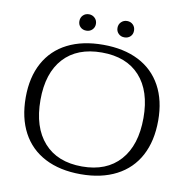

<svg xmlns="http://www.w3.org/2000/svg" viewBox="-92 -951 1034 1052"><g transform="rotate(10 424.5 -425.5)"><path d="M56 -353Q56 -465 100 -545.5Q144 -626 227 -668Q310 -710 425 -710Q540 -710 622.5 -668Q705 -626 749 -545.5Q793 -465 793 -353Q793 -239 749.5 -157.5Q706 -76 623 -33Q540 10 425 10Q309 10 226 -33Q143 -76 99.5 -157.5Q56 -239 56 -353ZM711 -353Q711 -503 636.5 -585Q562 -667 425 -667Q288 -667 213 -585Q138 -503 138 -353Q138 -201 213 -117Q288 -33 425 -33Q561 -33 636 -117Q711 -201 711 -353ZM273 -815Q273 -835 286 -848Q299 -861 319 -861Q338 -861 351.5 -848Q365 -835 365 -815Q365 -796 352 -783Q339 -770 319 -770Q299 -770 286 -782.5Q273 -795 273 -815ZM485 -815Q485 -835 498.5 -848Q512 -861 531 -861Q551 -861 564 -848Q577 -835 577 -815Q577 -795 564 -782.5Q551 -770 531 -770Q511 -770 498 -783Q485 -796 485 -815Z"/></g></svg>

Font: Fahkwang Light
Style: Regular
Weight: 300
Version: Version 1.000; ttfautohint (v1.6)